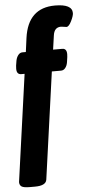

<svg xmlns="http://www.w3.org/2000/svg" viewBox="-76 -796 496 1039"><g transform="rotate(-5 172.0 -276.5)"><path d="M357 -711Q357 -696 343 -667.5Q329 -639 316 -639Q313 -639 302 -641Q291 -643 286 -643Q250 -643 244 -600L233 -523H283Q307 -523 307 -492Q307 -486 306 -476.5Q305 -467 302 -448.5Q299 -430 289.5 -418Q280 -406 266 -406H216L135 175Q130 207 71 207H43Q10 207 -1.5 199.5Q-13 192 -13 175L68 -406H50Q25 -406 25 -437Q25 -444 26 -454Q27 -464 30.5 -481.5Q34 -499 43.5 -511Q53 -523 67 -523H85L95 -598Q117 -760 264 -760Q357 -760 357 -711Z"/></g></svg>

Font: mmAsap
Style: Bold
Weight: 700
Designer: Pablo Cosgaya
Foundry: Omnibus-Type
Version: Version 1.001